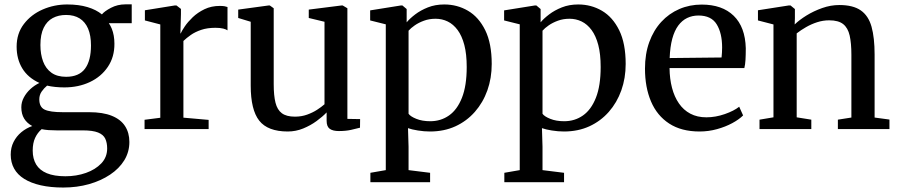

<svg xmlns="http://www.w3.org/2000/svg" viewBox="-20 -578 4024 860"><path d="M263.5 262Q206.5 262 162.5 252Q118.5 242 88.5 223.2Q58.5 204.5 43.2 177Q28 149.5 28 114.5Q28 83 40.8 57.8Q53.5 32.5 75.5 14.2Q97.5 -4 124.5 -13.5Q101 -26 88.2 -46.8Q75.5 -67.5 75.5 -97.5Q75.5 -120.5 86.8 -141.5Q98 -162.5 116.2 -179.2Q134.5 -196 156.5 -206.5Q105 -230 79.8 -271.8Q54.5 -313.5 54.5 -369Q54.5 -428 87 -470.5Q119.5 -513 171.2 -535.5Q223 -558 281 -558Q333 -558 372 -546.2Q411 -534.5 436.5 -513.5Q447.5 -527.5 477 -543Q506.5 -558.5 542 -558.5H570V-474H467.5Q475 -463.5 480.8 -449.2Q486.5 -435 489.5 -418Q492.5 -401 492.5 -382.5Q493 -323 463.2 -278.8Q433.5 -234.5 382.5 -210.5Q331.5 -186.5 268 -186.5Q247.5 -186.5 227.8 -188.5Q208 -190.5 191 -194.5Q177 -183 166.5 -167.8Q156 -152.5 156 -133Q156 -98.5 180 -87Q204 -75.5 261 -75.5H379Q441 -75.5 481 -59.2Q521 -43 540.2 -13Q559.5 17 559.5 58Q559.5 102.5 536.8 139.8Q514 177 473.2 204.2Q432.5 231.5 378.8 246.8Q325 262 263.5 262ZM273 211.5Q322.5 211.5 365 196.5Q407.5 181.5 433.8 153.8Q460 126 460 87Q460 61.5 451.5 43.2Q443 25 419.2 15.5Q395.5 6 351 6H234.5Q215 6 197.8 4.8Q180.5 3.5 166.5 0.5Q148 16.5 137.2 39.8Q126.5 63 126.5 96.5Q126.5 133 142 158.8Q157.5 184.5 190 198Q222.5 211.5 273 211.5ZM276 -234Q333.5 -234 360.5 -270Q387.5 -306 387.5 -374.5Q387.5 -419.5 374.5 -449.8Q361.5 -480 336.8 -495.5Q312 -511 276 -511Q242 -511 216.2 -497.2Q190.5 -483.5 175.8 -453.8Q161 -424 161 -376.5Q161 -335 173 -302.8Q185 -270.5 210.5 -252.2Q236 -234 276 -234Z M627.5 0V-41.5L698 -50.5V-468.5L629 -486.5V-532L762.5 -553.5H770.5L790.5 -538V-515L788 -427.5L790 -429.5Q794.5 -440 807.8 -459.8Q821 -479.5 843.2 -500.8Q865.5 -522 896 -536.8Q926.5 -551.5 964.5 -551.5Q978 -551.5 986 -550Q994 -548.5 999 -546.5V-442Q993.5 -446.5 979.8 -450Q966 -453.5 945 -453.5Q908.5 -453.5 881.2 -444.2Q854 -435 834.8 -421.5Q815.5 -408 801.5 -394.5V-51L914.5 -41V0Z M1498 9Q1471 9 1457 -1Q1443 -11 1443 -37V-74.5Q1425 -55.5 1398 -35.8Q1371 -16 1338 -2.5Q1305 11 1269 11Q1179.5 11 1141.2 -37.5Q1103 -86 1103 -194.5V-480.5L1047 -497.5V-535L1183 -553.5H1188.5L1206 -541V-200.5Q1206 -150 1214 -118Q1222 -86 1242.5 -70.8Q1263 -55.5 1301 -55.5Q1330.5 -55.5 1355.5 -64.5Q1380.5 -73.5 1400.2 -86.2Q1420 -99 1433.5 -111V-480.5L1363 -497.5V-535L1509.5 -553.5H1515L1536 -541V-45.5L1593 -44.5L1592.5 -6Q1575.5 -1.5 1552 3.8Q1528.5 9 1498 9Z M1639 238V196L1708 184V-469L1638 -486.5V-531.5L1775.5 -553.5H1782.5L1801.5 -537.5V-478Q1815.5 -495 1839.8 -513.5Q1864 -532 1896.8 -545Q1929.5 -558 1970 -558Q2028 -558 2076.2 -529.8Q2124.5 -501.5 2153.5 -442.5Q2182.5 -383.5 2182.5 -291.5Q2182.5 -228 2163 -173.2Q2143.5 -118.5 2107 -77Q2070.5 -35.5 2019.8 -12.2Q1969 11 1906 11Q1879.5 11 1851.8 6.5Q1824 2 1807.5 -4L1810 79.5V184L1906.5 196V238ZM1907 -35Q1954.5 -35 1991.2 -60.8Q2028 -86.5 2049.2 -140.2Q2070.5 -194 2070.5 -278Q2070.5 -335.5 2059.8 -376.5Q2049 -417.5 2029.8 -443.5Q2010.5 -469.5 1985.2 -481.8Q1960 -494 1931 -494Q1902.5 -494 1878.8 -485.2Q1855 -476.5 1837.5 -464.2Q1820 -452 1810 -440.5V-68.5Q1818 -56.5 1844.5 -45.8Q1871 -35 1907 -35Z M2239 238V196L2308 184V-469L2238 -486.5V-531.5L2375.5 -553.5H2382.5L2401.5 -537.5V-478Q2415.5 -495 2439.8 -513.5Q2464 -532 2496.8 -545Q2529.5 -558 2570 -558Q2628 -558 2676.2 -529.8Q2724.5 -501.5 2753.5 -442.5Q2782.5 -383.5 2782.5 -291.5Q2782.5 -228 2763 -173.2Q2743.5 -118.5 2707 -77Q2670.5 -35.5 2619.8 -12.2Q2569 11 2506 11Q2479.5 11 2451.8 6.5Q2424 2 2407.5 -4L2410 79.5V184L2506.5 196V238ZM2507 -35Q2554.5 -35 2591.2 -60.8Q2628 -86.5 2649.2 -140.2Q2670.5 -194 2670.5 -278Q2670.5 -335.5 2659.8 -376.5Q2649 -417.5 2629.8 -443.5Q2610.5 -469.5 2585.2 -481.8Q2560 -494 2531 -494Q2502.5 -494 2478.8 -485.2Q2455 -476.5 2437.5 -464.2Q2420 -452 2410 -440.5V-68.5Q2418 -56.5 2444.5 -45.8Q2471 -35 2507 -35Z M3113.5 11Q3032 11 2977.5 -24.5Q2923 -60 2896 -123.5Q2869 -187 2869 -270.5Q2869 -336.5 2888.2 -389.5Q2907.5 -442.5 2942 -480Q2976.5 -517.5 3022.8 -537.5Q3069 -557.5 3123 -557.5Q3215 -557.5 3266.5 -507.2Q3318 -457 3320.5 -362Q3320.5 -332 3319.2 -310.2Q3318 -288.5 3314 -273H2979Q2979.5 -225 2990 -184.8Q3000.5 -144.5 3021 -114.8Q3041.5 -85 3072.2 -68.8Q3103 -52.5 3144 -52.5Q3185 -52.5 3226.5 -67Q3268 -81.5 3291 -100L3308.5 -61Q3290.5 -43 3260 -26.5Q3229.5 -10 3191.5 0.5Q3153.5 11 3113.5 11ZM2979.5 -318 3212 -320.5Q3213 -330.5 3213.8 -342.8Q3214.5 -355 3214.5 -365Q3214.5 -429.5 3190.2 -469Q3166 -508.5 3108.5 -508.5Q3081 -508.5 3058 -497.5Q3035 -486.5 3018 -463.5Q3001 -440.5 2991.2 -404.5Q2981.5 -368.5 2979.5 -318Z M3444.5 -52.5V-468.5L3375 -486.5V-532L3512.5 -553.5H3521L3540.5 -537.5V-496.5L3539.5 -468.5Q3560 -488.5 3592.2 -508.5Q3624.5 -528.5 3662.8 -542Q3701 -555.5 3739.5 -555.5Q3801 -555.5 3835.5 -531.5Q3870 -507.5 3883.8 -458.2Q3897.5 -409 3897.5 -334V-51.5L3964 -42.5V0H3733V-42L3793.5 -51.5V-333Q3793.5 -384.5 3785.8 -418.8Q3778 -453 3756.8 -470Q3735.5 -487 3694 -487Q3666.5 -487 3640.2 -478.5Q3614 -470 3590.5 -456.5Q3567 -443 3548.5 -428.5V-52.5L3614 -42V0H3382V-42Z"/></svg>

Font: Merriweather 48pt
Style: Regular
Weight: 400
Version: Version 2.100